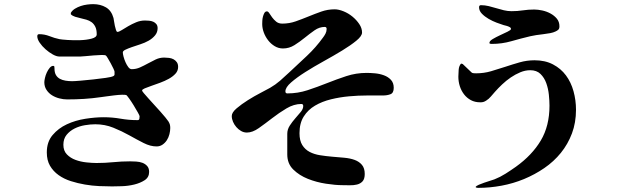

<svg xmlns="http://www.w3.org/2000/svg" viewBox="-20 -833 3040 927"><path d="M322 -771Q329 -783 342 -791Q355 -799 370 -804Q385 -809 401 -811Q417 -813 430 -813Q465 -813 491.5 -797.5Q518 -782 528 -746Q529 -742 530.5 -731Q532 -720 534.5 -708.5Q537 -697 540 -688Q543 -679 547 -679Q554 -679 567.5 -687.5Q581 -696 599 -706.5Q617 -717 637.5 -725.5Q658 -734 680 -734Q689 -734 700 -733Q711 -732 720 -728Q729 -724 735 -716.5Q741 -709 741 -697Q741 -677 728.5 -662Q716 -647 697.5 -636.5Q679 -626 657 -619Q635 -612 616.5 -605.5Q598 -599 585.5 -593Q573 -587 573 -580Q573 -573 576.5 -559.5Q580 -546 586 -532.5Q592 -519 599.5 -509Q607 -499 616 -499Q637 -499 656 -507.5Q675 -516 694 -526.5Q713 -537 732 -546Q751 -555 773 -555Q784 -555 796 -553.5Q808 -552 817.5 -547Q827 -542 833.5 -533Q840 -524 840 -510Q840 -491 827 -477Q814 -463 795 -452.5Q776 -442 753 -433.5Q730 -425 711 -418.5Q692 -412 679 -406.5Q666 -401 666 -396Q666 -393 674.5 -383Q683 -373 696 -358.5Q709 -344 724.5 -327Q740 -310 754 -294.5Q768 -279 778.5 -266Q789 -253 793 -247Q798 -239 800 -232Q802 -225 802 -215Q802 -201 798 -185Q794 -169 785.5 -156Q777 -143 764.5 -134.5Q752 -126 736 -126Q706 -126 673.5 -142.5Q641 -159 604.5 -179.5Q568 -200 527 -216.5Q486 -233 440 -233Q417 -233 390 -228.5Q363 -224 340 -212.5Q317 -201 301.5 -182Q286 -163 286 -134Q286 -105 303 -87.5Q320 -70 344.5 -61Q369 -52 397 -49Q425 -46 446 -46Q487 -46 527 -50Q567 -54 608 -54Q621 -54 637.5 -53Q654 -52 667.5 -47Q681 -42 690.5 -31.5Q700 -21 700 -3Q700 23 678.5 37Q657 51 628 58Q599 65 569 66Q539 67 521 67Q493 67 459 65.5Q425 64 390 58Q355 52 322 41.5Q289 31 263 12.5Q237 -6 221.5 -32.5Q206 -59 206 -97Q206 -148 234 -181Q262 -214 303 -233Q344 -252 392 -259.5Q440 -267 480 -267Q522 -267 562 -260Q602 -253 644 -253Q652 -253 653 -260Q654 -267 654 -272Q654 -275 645 -291Q636 -307 625 -325Q614 -343 603.5 -357.5Q593 -372 590 -374Q585 -376 568 -375.5Q551 -375 531 -372.5Q511 -370 492.5 -367.5Q474 -365 467 -364Q426 -358 386 -355.5Q346 -353 304 -353Q286 -353 266.5 -358Q247 -363 231 -373Q215 -383 204.5 -399Q194 -415 194 -436Q194 -443 197 -456.5Q200 -470 206 -483Q212 -496 220 -505.5Q228 -515 237 -515Q242 -515 242.5 -510.5Q243 -506 243 -503Q243 -483 250 -471Q257 -459 269 -452.5Q281 -446 296.5 -443.5Q312 -441 328 -441Q340 -441 369 -443.5Q398 -446 430.5 -449.5Q463 -453 490.5 -457Q518 -461 526 -465Q533 -468 533 -474V-487Q533 -490 527.5 -502Q522 -514 514.5 -527.5Q507 -541 500.5 -552Q494 -563 491 -565Q486 -568 469.5 -567.5Q453 -567 433 -565.5Q413 -564 394 -562Q375 -560 367 -560H267Q253 -560 235 -570Q217 -580 200 -595Q183 -610 171.5 -627Q160 -644 160 -658Q160 -668 169 -668Q195 -668 219 -658.5Q243 -649 267 -644Q277 -642 306.5 -640Q336 -638 367 -639Q398 -640 422.5 -646.5Q447 -653 447 -667Q447 -690 440 -704Q433 -718 422 -726Q411 -734 397 -738Q383 -742 369.5 -745Q356 -748 343 -752Q330 -756 322 -764Z M1367 -187Q1367 -208 1379 -226.5Q1391 -245 1405.5 -261.5Q1420 -278 1432 -292.5Q1444 -307 1444 -321Q1444 -331 1435 -331Q1399 -331 1363 -309.5Q1327 -288 1293.5 -262Q1260 -236 1229.5 -214.5Q1199 -193 1172 -193Q1157 -193 1144 -200.5Q1131 -208 1121 -219.5Q1111 -231 1105 -245Q1099 -259 1099 -273Q1099 -290 1122.5 -310Q1146 -330 1177 -349.5Q1208 -369 1239 -385Q1270 -401 1284 -409Q1310 -424 1332.5 -443.5Q1355 -463 1377 -484Q1419 -523 1462 -563.5Q1505 -604 1539 -651Q1546 -660 1551.5 -670.5Q1557 -681 1557 -693Q1557 -703 1548 -703Q1522 -703 1498.5 -686.5Q1475 -670 1451 -650.5Q1427 -631 1401.5 -615Q1376 -599 1346 -599Q1325 -599 1306.5 -610Q1288 -621 1274.5 -638.5Q1261 -656 1253.5 -676.5Q1246 -697 1246 -717Q1246 -723 1246.5 -733Q1247 -743 1249.5 -752.5Q1252 -762 1256 -769.5Q1260 -777 1267 -778Q1274 -779 1280 -769.5Q1286 -760 1294 -749Q1302 -738 1313.5 -728.5Q1325 -719 1343 -719Q1377 -719 1408 -730Q1439 -741 1469.5 -753.5Q1500 -766 1531 -777Q1562 -788 1596 -788Q1615 -788 1638.5 -778.5Q1662 -769 1681.5 -753Q1701 -737 1714.5 -717Q1728 -697 1728 -676Q1728 -659 1700.5 -636.5Q1673 -614 1632 -589Q1591 -564 1543 -537.5Q1495 -511 1454 -485Q1413 -459 1385.5 -435Q1358 -411 1358 -392Q1358 -382 1367 -382Q1418 -382 1465 -397.5Q1512 -413 1558.5 -431.5Q1605 -450 1652 -465.5Q1699 -481 1750 -481Q1768 -481 1790.5 -479Q1813 -477 1833.5 -469.5Q1854 -462 1867.5 -447.5Q1881 -433 1881 -409Q1881 -384 1865 -378Q1849 -372 1829 -372Q1796 -372 1753 -372Q1710 -372 1665.5 -368Q1621 -364 1578 -353.5Q1535 -343 1501 -323Q1467 -303 1446.5 -270.5Q1426 -238 1426 -190Q1426 -154 1439.5 -132.5Q1453 -111 1475 -99.5Q1497 -88 1525.5 -83.5Q1554 -79 1583.5 -76.5Q1613 -74 1641.5 -71.5Q1670 -69 1692 -61Q1714 -53 1727.5 -37Q1741 -21 1741 7Q1741 31 1730.5 42.5Q1720 54 1703.5 58Q1687 62 1668 61.5Q1649 61 1633 61Q1600 61 1554 54Q1508 47 1466.5 30.5Q1425 14 1396 -14.5Q1367 -43 1367 -87Z M2343 -626Q2343 -635 2359 -644.5Q2375 -654 2394.5 -663Q2414 -672 2430.5 -680Q2447 -688 2447 -693Q2447 -699 2441 -702Q2434 -706 2426.5 -708Q2419 -710 2411 -712Q2398 -716 2378 -723.5Q2358 -731 2339 -742Q2320 -753 2306.5 -767Q2293 -781 2293 -798Q2293 -808 2302 -808Q2321 -808 2339.5 -803.5Q2358 -799 2376 -793.5Q2394 -788 2412.5 -783.5Q2431 -779 2450 -779Q2478 -779 2504.5 -783Q2531 -787 2559 -787Q2577 -787 2598 -782.5Q2619 -778 2637.5 -768Q2656 -758 2668.5 -743Q2681 -728 2681 -706Q2681 -695 2676 -690Q2671 -685 2662 -681Q2652 -676 2636.5 -673Q2621 -670 2603.5 -668Q2586 -666 2569 -663.5Q2552 -661 2540 -658Q2494 -647 2448.5 -634Q2403 -621 2355 -621Q2353 -621 2348 -621.5Q2343 -622 2343 -626ZM2214 -524 2257 -483Q2260 -480 2267 -479.5Q2274 -479 2279 -479Q2316 -479 2350.5 -489Q2385 -499 2419.5 -510.5Q2454 -522 2489 -532Q2524 -542 2561 -542Q2612 -542 2650 -522Q2688 -502 2712.5 -469Q2737 -436 2749 -392.5Q2761 -349 2761 -303Q2761 -241 2741.5 -189Q2722 -137 2688 -95Q2654 -53 2608 -21.5Q2562 10 2510 31.5Q2458 53 2401.5 63.5Q2345 74 2290 74Q2286 74 2282.5 73.5Q2279 73 2276 70Q2280 64 2292 59Q2304 54 2318 49Q2332 44 2345.5 40Q2359 36 2367 33Q2395 22 2421 5.5Q2447 -11 2471 -28Q2549 -84 2591 -154.5Q2633 -225 2633 -323Q2633 -346 2630 -375.5Q2627 -405 2617.5 -431.5Q2608 -458 2589.5 -476Q2571 -494 2540 -494Q2516 -494 2492 -484Q2468 -474 2446 -459Q2424 -444 2404.5 -425.5Q2385 -407 2370 -390Q2360 -379 2350 -367Q2340 -355 2327 -347Q2319 -342 2313 -340.5Q2307 -339 2299 -339Q2273 -339 2253.5 -349.5Q2234 -360 2220.5 -377.5Q2207 -395 2200 -417Q2193 -439 2193 -463Q2193 -477 2194.5 -496Q2196 -515 2206 -526Z"/></svg>

Font: SoukouMincho
Style: Regular
Weight: 400
Designer: Dr. Ken Lunde (project architect, glyph set definition & overall production); Masataka HATTORI  (production & ideograph 
Foundry: Adobe Systems Incorporated
Version: Version 1.00